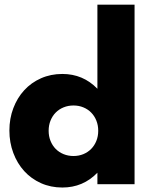

<svg xmlns="http://www.w3.org/2000/svg" viewBox="-20 -802 657 836"><path d="M20.9 -233.6Q20.9 -285.9 38 -330.9Q55 -375.9 85.5 -409.1Q115.9 -442.3 158.4 -461.1Q200.9 -480 251.4 -480Q341.8 -480 404.1 -415.5V-781.8H565.9V0H404.1V-50Q341.8 14.5 251.4 14.5Q200.9 14.5 158.4 -4.5Q115.9 -23.6 85.5 -57Q55 -90.5 38 -135.9Q20.9 -181.4 20.9 -233.6ZM191.8 -232.7Q191.8 -208.6 200 -188.4Q208.2 -168.2 222.5 -153.6Q236.8 -139.1 256.8 -130.9Q276.8 -122.7 300 -122.7Q323.2 -122.7 343 -130.9Q362.7 -139.1 377 -153.6Q391.4 -168.2 399.5 -188.4Q407.7 -208.6 407.7 -232.7Q407.7 -256.8 399.5 -277Q391.4 -297.3 377 -311.8Q362.7 -326.4 343 -334.5Q323.2 -342.7 300 -342.7Q276.8 -342.7 256.8 -334.5Q236.8 -326.4 222.5 -311.8Q208.2 -297.3 200 -277Q191.8 -256.8 191.8 -232.7Z"/></svg>

Font: Spartan ExtBd
Style: Regular
Weight: 800
Designer: Matt Bailey, Mirko Velimirovic
Foundry: Matt Bailey
Version: Version 1.005